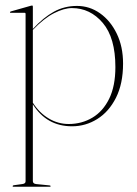

<svg xmlns="http://www.w3.org/2000/svg" viewBox="-20 -458 507 713"><path d="M102 -433.5V-350.5Q141 -393 180 -414.5Q219 -436 266 -436Q312.5 -436 351.2 -408.8Q390 -381.5 413.5 -333.2Q437 -285 437 -222Q437 -147.5 410.8 -95.2Q384.5 -43 341.2 -16Q298 11 247.5 11Q153.5 11 102 -70.5V214.5Q102 224 114 225.5L164 230.5Q168 231 168 233.5Q168 235.5 165 235.5H29Q27 235.5 27 233.5Q27 230 34 229.5L63 225.5Q75 224 75 215.5V-406.5Q75 -410.5 71 -410.5H19Q17 -410.5 17 -412.5Q17 -414 20 -415.5L94 -436.5Q97 -437.5 99 -437.5Q102 -437.5 102 -433.5ZM247 -428Q218 -428 180.2 -408.8Q142.5 -389.5 102 -347V-76.5Q126 -39 160.8 -18.2Q195.5 2.5 235 2.5Q283.5 2.5 323 -21Q362.5 -44.5 385.5 -91.5Q408.5 -138.5 408.5 -209Q408.5 -317.5 361.8 -372.8Q315 -428 247 -428Z"/></svg>

Font: Fraunces 144pt S000 Thin
Style: Regular
Weight: 100
Version: Version 1.000; ttfautohint (v1.8.3)